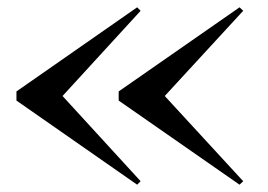

<svg xmlns="http://www.w3.org/2000/svg" viewBox="-20 -650 734 525"><path d="M635 -145 304.5 -375V-400L635 -630L645 -620.5L430.5 -387.5L645 -154.5ZM355 -145 25 -375V-400L355 -630L364.5 -620.5L151 -387.5L364.5 -154.5Z"/></svg>

Font: Bodoni Moda 11pt
Style: Regular
Weight: 400
Version: Version 2.004